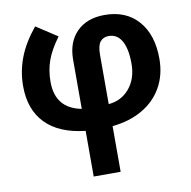

<svg xmlns="http://www.w3.org/2000/svg" viewBox="-86 -644 965 970"><g transform="rotate(-10 396.0 -159.0)"><path d="M604 -288.1Q604 -364.3 581.1 -405Q558.1 -445.8 514.2 -445.8Q486.3 -445.8 470.7 -426.5Q455.1 -407.2 455.1 -359.9V-106.9Q522 -112.8 563 -162.6Q604 -212.4 604 -288.1ZM316.9 240.2V5.9Q182.6 -8.8 113.8 -79.8Q44.9 -150.9 44.9 -271Q44.9 -346.7 71.8 -416.7Q98.6 -486.8 157.2 -558.1L265.1 -487.8Q221.2 -428.2 203.1 -377.7Q185.1 -327.1 185.1 -268.1Q185.1 -132.3 316.9 -106.9V-358.9Q316.9 -449.2 369.1 -501.7Q421.4 -554.2 512.2 -554.2Q622.1 -554.2 684.6 -482.9Q747.1 -411.6 747.1 -289.1Q747.1 -205.6 710.7 -141.8Q674.3 -78.1 608.2 -40.3Q542 -2.4 455.1 5.9V240.2Z"/></g></svg>

Font: Zoram GWebM
Style: Bold
Weight: 700
Foundry: Ascender Corporation
Version: Version 1.000